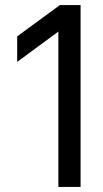

<svg xmlns="http://www.w3.org/2000/svg" viewBox="-20 -740 407 760"><path d="M211 -615 48 -495V-596L217 -720H299V0H211Z"/></svg>

Font: Aspekta 400
Style: Regular
Weight: 400
Designer: Ivo Dolenc
Version: Version 2.000